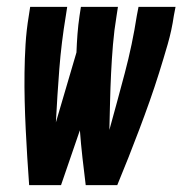

<svg xmlns="http://www.w3.org/2000/svg" viewBox="-20 -540 540 560"><path d="M65 0Q62 -41 59.5 -81.5Q57 -122 55 -163Q53 -204 52 -245Q51 -286 51.5 -327.5Q52 -369 54.5 -410.5Q57 -452 64 -494L68 -520H176L172 -494Q159 -416 153 -338.5Q147 -261 143 -183L203 -387Q204 -414 206 -440.5Q208 -467 212 -494L216 -520H324L320 -494Q313 -452 309.5 -410Q306 -368 304 -326.5Q302 -285 301 -243.5Q300 -202 299 -161Q322 -244 344 -327Q366 -410 379 -494L384 -520H492L487 -494Q481 -452 469 -410.5Q457 -369 444 -327.5Q431 -286 416.5 -245Q402 -204 386.5 -163Q371 -122 355 -81.5Q339 -41 322 0H230Q225 -40 220.5 -80Q216 -120 213 -160L158 0Z"/></svg>

Font: Iosevka SS04 Extrabold
Style: Italic
Weight: 800
Italic angle: -9°
Monospace: yes
Designer: Belleve Invis
Foundry: Belleve Invis
Version: Version 19.0.0; ttfautohint (v1.8.4)